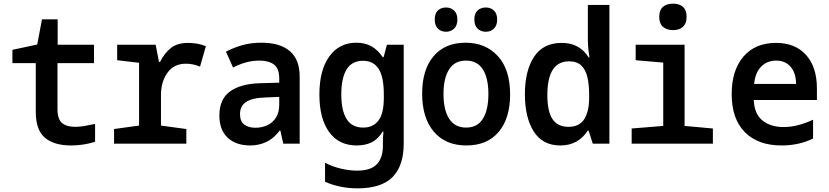

<svg xmlns="http://www.w3.org/2000/svg" viewBox="-20 -787 4544 1052"><path d="M370 10Q276 10 226 -32.5Q176 -75 176 -174V-441H48V-514L184 -543L210 -681H296V-542H495V-441H295V-189Q295 -134 320 -113Q345 -92 392 -92Q415 -92 442 -96.5Q469 -101 501 -108V-10Q436 10 370 10Z M605 0V-80L742 -99V-443L622 -457V-542H833L851 -448H857Q881 -496 916.5 -524Q952 -552 1010 -552Q1033 -552 1058.5 -548Q1084 -544 1108 -534L1076 -422Q1060 -429 1040 -433.5Q1020 -438 999 -438Q933 -438 897.5 -388.5Q862 -339 862 -266V-99L1001 -80V0Z M1351 10Q1273 10 1227.5 -32.5Q1182 -75 1182 -154Q1182 -244 1240.5 -286Q1299 -328 1404 -331L1510 -334V-357Q1510 -412 1481 -433.5Q1452 -455 1401 -455Q1364 -455 1327.5 -445Q1291 -435 1257 -417L1218 -504Q1260 -526 1307.5 -539.5Q1355 -553 1412 -553Q1514 -553 1568 -507Q1622 -461 1622 -367V0H1532L1516 -72H1513Q1480 -28 1439 -9Q1398 10 1351 10ZM1380 -87Q1414 -87 1444 -100.5Q1474 -114 1492 -142.5Q1510 -171 1510 -214V-256L1436 -253Q1362 -251 1328.5 -228.5Q1295 -206 1295 -162Q1295 -122 1318.5 -104.5Q1342 -87 1380 -87Z M1939 245Q1843 245 1761 209V105Q1804 127 1850.5 137.5Q1897 148 1937 148Q2011 148 2044.5 113Q2078 78 2078 12V-5Q2078 -19 2078.5 -33.5Q2079 -48 2081 -66H2077Q2050 -23 2015 -6.5Q1980 10 1934 10Q1837 10 1783.5 -63.5Q1730 -137 1730 -269Q1730 -403 1784.5 -478Q1839 -553 1932 -553Q1979 -553 2014 -534Q2049 -515 2077 -474H2082L2100 -542H2192V0Q2192 121 2131 183Q2070 245 1939 245ZM1970 -88Q2025 -88 2054 -127Q2083 -166 2083 -250V-270Q2083 -366 2054.5 -410Q2026 -454 1969 -454Q1908 -454 1879 -406.5Q1850 -359 1850 -269Q1850 -182 1879 -135Q1908 -88 1970 -88Z M2535 10Q2421 10 2357 -65.5Q2293 -141 2293 -274Q2293 -405 2355.5 -479Q2418 -553 2531 -553Q2640 -553 2707.5 -480Q2775 -407 2775 -269Q2775 -139 2712.5 -64.5Q2650 10 2535 10ZM2534 -88Q2596 -88 2626 -136.5Q2656 -185 2656 -272Q2656 -359 2625.5 -407Q2595 -455 2533 -455Q2471 -455 2440.5 -406.5Q2410 -358 2410 -272Q2410 -185 2441 -136.5Q2472 -88 2534 -88ZM2642 -613Q2615 -613 2597 -630Q2579 -647 2579 -680Q2579 -714 2597 -730Q2615 -746 2642 -746Q2668 -746 2686 -729.5Q2704 -713 2704 -680Q2704 -647 2686 -630Q2668 -613 2642 -613ZM2424 -613Q2397 -613 2379.5 -630Q2362 -647 2362 -680Q2362 -714 2379.5 -730Q2397 -746 2424 -746Q2450 -746 2468 -729.5Q2486 -713 2486 -680Q2486 -647 2468 -630Q2450 -613 2424 -613Z M3050 10Q2953 10 2904.5 -66.5Q2856 -143 2856 -271Q2856 -399 2906 -475.5Q2956 -552 3058 -552Q3109 -552 3145.5 -531Q3182 -510 3205 -473H3210Q3201 -522 3201 -573V-760H3319V0H3228L3205 -71H3200Q3176 -33 3138.5 -11.5Q3101 10 3050 10ZM3095 -92Q3154 -92 3181 -134Q3208 -176 3208 -252V-269Q3208 -323 3198.5 -364Q3189 -405 3165 -428Q3141 -451 3098 -451Q2979 -451 2979 -266Q2979 -176 3007.5 -134Q3036 -92 3095 -92Z M3668 -622Q3633 -622 3612.5 -640Q3592 -658 3592 -694Q3592 -731 3612 -749Q3632 -767 3668 -767Q3703 -767 3722.5 -749Q3742 -731 3742 -694Q3742 -659 3722.5 -640.5Q3703 -622 3668 -622ZM3441 0V-83L3614 -97V-444L3463 -457V-542H3731V-97L3886 -83V0Z M4262 10Q4133 10 4061 -63Q3989 -136 3989 -271Q3989 -402 4053.5 -477Q4118 -552 4232 -552Q4337 -552 4396.5 -486Q4456 -420 4456 -302V-239H4110Q4113 -163 4157.5 -127Q4202 -91 4273 -91Q4316 -91 4356 -102Q4396 -113 4435 -131V-28Q4358 10 4262 10ZM4342 -327Q4341 -388 4311.5 -421.5Q4282 -455 4233 -455Q4183 -455 4150.5 -422Q4118 -389 4112 -327Z"/></svg>

Font: Noto Sans Mono SemiCondensed SemiBold
Style: Regular
Weight: 600
Width: 4
Designer: Monotype Design Team
Foundry: Monotype Imaging Inc.
Version: Version 2.014; ttfautohint (v1.8.4.7-5d5b)